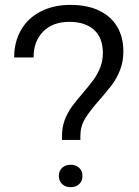

<svg xmlns="http://www.w3.org/2000/svg" viewBox="-20 -758 569 785"><path d="M319.7 -378.6Q346.7 -410.4 362.6 -432.2Q378.6 -454 389.6 -481.5Q400.6 -509 400.6 -541.3Q400.6 -603.7 364.1 -636.2Q327.6 -668.7 263.9 -668.7Q195 -668.7 155.9 -628.3Q116.7 -587.9 117.4 -523H37.9Q37.9 -586.7 66.1 -635.6Q94.4 -684.6 146.9 -711.3Q199.4 -738 267.9 -738Q337.4 -738 386 -714.4Q434.6 -690.9 459.5 -648.1Q484.4 -605.3 484.4 -547.3Q484.4 -506.3 470.9 -471.8Q457.3 -437.3 437.9 -411.4Q418.6 -385.6 386.6 -349.3Q347.3 -305 327.9 -273.1Q308.6 -241.1 308.6 -202.6V-185.9H233.6V-203.4Q233.6 -239 245.2 -268.9Q256.9 -298.7 274.1 -322.4Q291.3 -346 319.7 -378.6ZM220.6 -38.6Q220.6 -59.3 234.1 -71.9Q247.6 -84.4 268.9 -84.4Q290.1 -84.4 303.6 -71.9Q317.1 -59.3 317.1 -38.6Q317.1 -17.9 303.6 -5.3Q290.1 7.3 268.9 7.3Q247.6 7.3 234.1 -5.3Q220.6 -17.9 220.6 -38.6Z"/></svg>

Font: Mona Sans VF XLt
Style: Regular
Weight: 200
Designer: Deni Anggara
Foundry: GitHub
Version: Version 2.000;Glyphs 3.2.3 (3260)